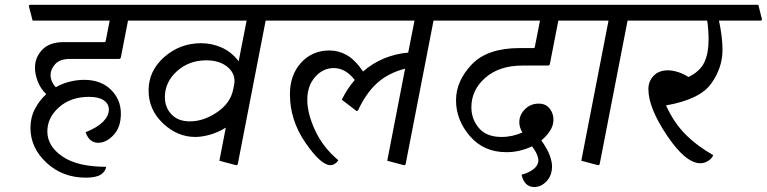

<svg xmlns="http://www.w3.org/2000/svg" viewBox="-20 -669 3147 788"><path d="M505.4 -584.5 475.6 -431.2 470.7 -427.2H268.1Q225.6 -427.2 206.5 -405.8Q187.5 -384.3 187.5 -361.3Q187.5 -348.1 193.1 -335Q198.7 -321.8 209 -311Q235.4 -326.2 265.6 -333.7Q295.9 -341.3 324.7 -341.3Q394 -341.3 435.1 -301Q476.1 -260.7 476.1 -202.6Q476.1 -147 446.3 -115Q416.5 -83 382.3 -83Q367.2 -83 354 -92Q340.8 -101.1 331.1 -126Q379.9 -146 403.3 -169.7Q426.8 -193.4 426.8 -219.7Q426.8 -242.7 406.2 -257.1Q385.7 -271.5 345.7 -271.5Q270.5 -271.5 222.4 -229Q174.3 -186.5 174.3 -129.4Q174.3 -69.3 236.1 -26.9Q297.9 15.6 416 15.6Q412.1 36.1 392.8 48.1Q373.5 60.1 332 60.1Q236.8 60.1 170.9 -1Q105 -62 105 -144.5Q105 -187 123.3 -221.9Q141.6 -256.8 169.9 -282.7Q146 -305.2 134.8 -335Q123.5 -364.7 123.5 -391.1Q123.5 -433.6 153.3 -464.8Q183.1 -496.1 241.2 -496.1H408.7Q410.6 -496.1 411.9 -497.1Q413.1 -498 413.6 -500L430.2 -584.5H113.8L98.1 -645L102.1 -649.4H617.7L632.8 -588.9L629.4 -584.5Z M1070.3 -584.5 955.6 5.9 950.2 9.3 880.4 -9.3 906.7 -145Q871.6 -124 839.4 -115.5Q807.1 -106.9 781.7 -106.9Q708 -106.9 648.9 -162.8Q589.8 -218.8 589.8 -297.4Q589.8 -378.4 654.3 -435.1Q718.8 -491.7 805.7 -491.7Q849.1 -491.7 889.6 -473.9Q930.2 -456.1 959.5 -417.5L992.2 -584.5H605L589.4 -645L593.3 -649.4H1184.1L1199.2 -588.9L1195.8 -584.5ZM940.4 -318.4Q949.7 -362.3 916.5 -391.8Q883.3 -421.4 827.1 -421.4Q755.4 -421.4 706.1 -376.7Q656.7 -332 656.7 -270.5Q656.7 -228 683.8 -199.5Q710.9 -170.9 759.3 -170.9Q815.9 -170.9 870.8 -208.3Q925.8 -245.6 937 -301.8Z M1759.3 -584.5 1644.5 5.9 1639.2 9.3 1569.3 -9.3 1642.6 -387.2Q1572.8 -369.1 1527.1 -327.4Q1481.4 -285.6 1449.2 -215.3L1443.4 -213.4L1382.8 -259.8Q1393.6 -282.2 1407 -302.5Q1420.4 -322.8 1436 -340.8Q1416.5 -365.7 1395 -377.7Q1373.5 -389.6 1350.1 -389.6Q1305.2 -389.6 1273.2 -353Q1241.2 -316.4 1241.2 -259.8Q1241.2 -203.1 1273.4 -133.5Q1305.7 -64 1368.2 -11.7Q1363.3 -2.4 1354.2 3.2Q1345.2 8.8 1335.9 8.8Q1296.9 8.8 1233.4 -83.5Q1169.9 -175.8 1169.9 -282.2Q1169.9 -361.3 1215.6 -411.6Q1261.2 -461.9 1332.5 -461.9Q1369.6 -461.9 1403.3 -442.9Q1437 -423.8 1470.2 -375.5Q1508.3 -409.2 1555.9 -429Q1603.5 -448.7 1655.3 -453.1L1681.2 -584.5H1171.4L1155.8 -645L1159.7 -649.4H1873L1888.2 -588.9L1884.8 -584.5Z M2231.4 -399.9H2123.5Q2029.3 -399.9 1971.9 -349.9Q1914.6 -299.8 1914.6 -228.5Q1914.6 -180.7 1945.3 -143.8Q1976.1 -106.9 2038.6 -106.9Q2061 -106.9 2083 -111.8Q2105 -116.7 2124 -125.5Q2117.7 -135.7 2114.5 -146.2Q2111.3 -156.7 2111.3 -167Q2111.3 -197.3 2134.3 -220.5Q2157.2 -243.7 2190.9 -243.7Q2220.2 -243.7 2235.8 -223.6Q2251.5 -203.6 2251.5 -178.2Q2251.5 -153.3 2236.8 -131.3Q2222.2 -109.4 2201.7 -92.8Q2226.6 -57.6 2236.1 -31.5Q2245.6 -5.4 2245.6 13.7Q2245.6 51.3 2223.1 75Q2200.7 98.6 2172.4 98.6Q2151.9 98.6 2138.7 85.2Q2125.5 71.8 2120.6 47.9Q2150.9 40 2170.2 24.7Q2189.5 9.3 2189.5 -10.7Q2189.5 -21.5 2183.3 -35.9Q2177.2 -50.3 2163.6 -68.4Q2141.1 -57.6 2114.3 -51Q2087.4 -44.4 2058.1 -44.4Q1965.3 -44.4 1908.4 -110.6Q1851.6 -176.8 1851.6 -257.3Q1851.6 -336.4 1915.8 -404.1Q1980 -471.7 2112.8 -471.7H2170.4Q2172.4 -471.7 2173.3 -472.7Q2174.3 -473.6 2174.8 -475.6L2196.3 -584.5H1860.4L1844.7 -645L1848.6 -649.4H2389.6L2404.8 -588.9L2401.4 -584.5H2271.5L2236.3 -403.8Z M2435.5 9.3 2365.7 -9.3 2477.5 -584.5H2377L2361.3 -645L2365.2 -649.4H2669.4L2684.6 -588.9L2681.2 -584.5H2555.7L2440.9 5.9Z M3104 -584.5H2930.7Q2937 -556.6 2941.2 -524.2Q2945.3 -491.7 2945.3 -464.4Q2945.3 -390.6 2898.7 -325.7Q2852.1 -260.7 2713.4 -236.3Q2746.1 -165 2793.2 -117.7Q2840.3 -70.3 2907.2 -32.2Q2900.9 -17.1 2885.5 -8.1Q2870.1 1 2855 1Q2793.9 1 2717.5 -112.8Q2641.1 -226.6 2641.1 -303.2Q2641.1 -335.4 2662.6 -357.9Q2684.1 -380.4 2720.7 -380.4Q2738.8 -380.4 2761 -373.8Q2783.2 -367.2 2805.7 -353Q2853 -376 2870.6 -413.1Q2888.2 -450.2 2888.2 -508.3Q2888.2 -523.4 2886.7 -545.7Q2885.3 -567.9 2882.3 -584.5H2656.7L2641.1 -645L2645 -649.4H3092.3L3107.4 -588.9Z"/></svg>

Font: Sitara
Style: Italic
Weight: 400
Italic angle: -11°
Designer: Neelakash Kshetrimayum
Foundry: Neelakash Kshetrimayum
Version: Version 1.000;PS Version 1.000;PS 1.0;hotconv 1.;hotconv 1.0